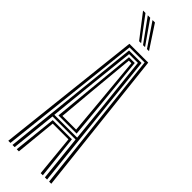

<svg xmlns="http://www.w3.org/2000/svg" viewBox="-320 -984 996 996"><g transform="rotate(45 178.0 -486.0)"><path d="M20.5 0 109 -800H247.2L335.8 0H320L233.5 -787.2H122.8L36.2 0ZM82.5 0 107.8 -238.8H248.5L273.8 0H258L235.8 -226H120.5L98.2 0ZM51.2 0 132.2 -774.2H224L305 0H289L262.8 -251.5H93.5L67 0ZM94.2 -264.2H261.5L239.8 -481.5L210.2 -761.2H145.8L116 -481.5ZM111.5 -277 131 -481.5 156.8 -749.2H199.2L225.8 -481.5L244.8 -277ZM127.8 -289.8H228.5L211.2 -481.5L187.5 -736.2H168.8L145 -481.5ZM135.2 -845 37.2 -972H55L150 -845ZM164 -845 72 -972H89.8L178.8 -845ZM192.8 -845 106.8 -972H124.5L207.8 -845Z"/></g></svg>

Font: Big Shoulders Inline Display Thin Medium
Style: Regular
Weight: 500
Version: Version 2.002